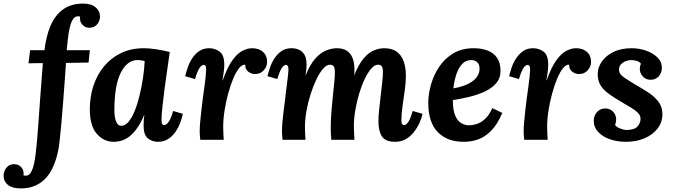

<svg xmlns="http://www.w3.org/2000/svg" viewBox="-135 -780 3757 1071"><path d="M329 -760Q374 -760 398.5 -739Q423 -718 423 -686Q423 -675 417 -660.5Q411 -646 397.5 -635.5Q384 -625 361 -625Q339 -626 323.5 -643.5Q308 -661 312 -687Q311 -688 307.5 -688.5Q304 -689 299 -689Q282 -689 271 -671Q260 -653 253.5 -624Q247 -595 243.5 -562Q240 -529 237 -500H366L359 -431L233 -429Q230 -386 226 -328.5Q222 -271 217 -208.5Q212 -146 207 -88.5Q202 -31 197 11Q192 57 180.5 97Q169 137 152 169Q135 201 110 224Q85 247 53 259Q21 271 -20 271Q-66 271 -90.5 251.5Q-115 232 -115 199Q-115 187 -109 172Q-103 157 -89 146Q-75 135 -53 136Q-30 137 -15 154.5Q0 172 -4 198Q2 200 9 200Q26 200 37 182Q48 164 54.5 135Q61 106 64.5 73Q68 40 71 11Q75 -32 79 -89.5Q83 -147 87.5 -209.5Q92 -272 96.5 -329Q101 -386 104 -428L24 -427L33 -500H113Q122 -577 146.5 -635.5Q171 -694 216 -727Q261 -760 329 -760Z M668 -511Q696 -511 733.5 -505.5Q771 -500 812 -490Q807 -453 799 -399Q791 -345 783.5 -288.5Q776 -232 771 -184.5Q766 -137 766 -111Q766 -93 770.5 -87.5Q775 -82 780 -82Q792 -82 805 -99Q818 -116 831 -161L885 -145Q881 -124 871 -97Q861 -70 844.5 -45.5Q828 -21 803.5 -5Q779 11 746 11Q714 11 690 -8Q666 -27 666 -80Q666 -93 667 -109Q668 -125 670 -138H669Q651 -95 630.5 -66Q610 -37 588.5 -20Q567 -3 544.5 4Q522 11 499 11Q444 11 405 -33.5Q366 -78 366 -171Q366 -240 386 -301Q406 -362 445 -409.5Q484 -457 540 -484Q596 -511 668 -511ZM631 -445Q603 -445 579.5 -427Q556 -409 538.5 -374Q521 -339 512 -287Q503 -235 503 -166Q503 -125 513 -101.5Q523 -78 541 -78Q563 -78 582 -100.5Q601 -123 616.5 -161.5Q632 -200 643.5 -247.5Q655 -295 662.5 -344.5Q670 -394 672 -439Q667 -441 654.5 -443Q642 -445 631 -445Z M982 0Q980 -21 979.5 -29.5Q979 -38 979 -48Q979 -69 981.5 -98.5Q984 -128 988 -162Q992 -196 996 -229Q1001 -265 1005.5 -297.5Q1010 -330 1012.5 -355Q1015 -380 1015 -392Q1015 -409 1010.5 -413.5Q1006 -418 1001 -418Q990 -418 978 -401Q966 -384 953 -339L898 -355Q903 -376 912 -403Q921 -430 937 -454.5Q953 -479 976 -495Q999 -511 1032 -511Q1064 -511 1090 -492Q1116 -473 1116 -420Q1116 -404 1113.5 -382Q1111 -360 1106 -331H1107Q1134 -407 1162.5 -445.5Q1191 -484 1219 -497.5Q1247 -511 1271 -511Q1309 -511 1332 -490.5Q1355 -470 1355 -435Q1355 -409 1336.5 -388Q1318 -367 1288 -367Q1266 -367 1249 -381Q1232 -395 1233 -419Q1216 -421 1198.5 -399.5Q1181 -378 1165.5 -340.5Q1150 -303 1137.5 -257Q1125 -211 1117.5 -163Q1110 -115 1110 -72Q1110 -59 1111 -35.5Q1112 -12 1113 0Z M2070 11Q2015 11 1995.5 -19Q1976 -49 1976 -102Q1976 -132 1980 -169.5Q1984 -207 1988.5 -246Q1993 -285 1997 -319.5Q2001 -354 2001 -377Q2001 -392 1998.5 -401.5Q1996 -411 1990 -415Q1984 -419 1973 -419Q1955 -419 1936 -397.5Q1917 -376 1899.5 -339.5Q1882 -303 1868.5 -258Q1855 -213 1847 -166Q1839 -119 1839 -77Q1839 -64 1840 -41.5Q1841 -19 1842 0H1713Q1711 -21 1710.5 -39.5Q1710 -58 1710 -67Q1710 -110 1713.5 -154.5Q1717 -199 1721.5 -241.5Q1726 -284 1729.5 -319Q1733 -354 1733 -377Q1733 -400 1726.5 -409.5Q1720 -419 1705 -419Q1687 -419 1667.5 -397Q1648 -375 1630 -337.5Q1612 -300 1597.5 -254.5Q1583 -209 1574.5 -161.5Q1566 -114 1566 -72Q1566 -59 1567 -35.5Q1568 -12 1569 0H1441Q1439 -21 1438.5 -29.5Q1438 -38 1438 -48Q1438 -68 1440 -94.5Q1442 -121 1446 -152.5Q1450 -184 1454 -215Q1457 -244 1460.5 -271Q1464 -298 1467 -322Q1470 -346 1472 -364Q1474 -382 1474 -392Q1474 -409 1469.5 -413.5Q1465 -418 1460 -418Q1449 -418 1437 -401Q1425 -384 1412 -339L1357 -355Q1362 -376 1371 -403Q1380 -430 1396 -454.5Q1412 -479 1435 -495Q1458 -511 1491 -511Q1513 -511 1532 -503Q1551 -495 1563 -475.5Q1575 -456 1575 -420Q1575 -401 1573 -389Q1571 -377 1569 -360H1570Q1594 -420 1623.5 -453Q1653 -486 1684.5 -498.5Q1716 -511 1744 -511Q1777 -511 1798.5 -497.5Q1820 -484 1831 -458Q1842 -432 1842 -396Q1842 -388 1842 -379Q1842 -370 1840 -360H1841Q1865 -420 1892.5 -453Q1920 -486 1950 -498.5Q1980 -511 2008 -511Q2051 -511 2077.5 -492Q2104 -473 2116.5 -438.5Q2129 -404 2129 -357Q2129 -321 2123 -277Q2117 -233 2110.5 -189Q2104 -145 2104 -108Q2104 -92 2109 -87Q2114 -82 2119 -82Q2130 -82 2142 -99Q2154 -116 2167 -161L2222 -145Q2218 -124 2206 -97Q2194 -70 2175.5 -45.5Q2157 -21 2130.5 -5Q2104 11 2070 11Z M2507 -511Q2551 -511 2585 -498Q2619 -485 2638 -457Q2657 -429 2657 -385Q2657 -344 2632.5 -315.5Q2608 -287 2568.5 -269Q2529 -251 2482 -239.5Q2435 -228 2391 -222Q2391 -165 2404.5 -134.5Q2418 -104 2439 -92.5Q2460 -81 2481 -81Q2498 -81 2521.5 -87.5Q2545 -94 2569 -115Q2593 -136 2611 -177L2667 -150Q2639 -85 2604 -50Q2569 -15 2531 -2Q2493 11 2454 11Q2362 12 2308 -42Q2254 -96 2254 -207Q2254 -255 2269 -308Q2284 -361 2314.5 -407Q2345 -453 2393 -482Q2441 -511 2507 -511ZM2496 -445Q2462 -445 2441 -421Q2420 -397 2409 -360.5Q2398 -324 2394 -287Q2448 -297 2480 -314Q2512 -331 2526.5 -353Q2541 -375 2540 -399Q2539 -424 2525 -434.5Q2511 -445 2496 -445Z M2789 0Q2787 -21 2786.5 -29.5Q2786 -38 2786 -48Q2786 -69 2788.5 -98.5Q2791 -128 2795 -162Q2799 -196 2803 -229Q2808 -265 2812.5 -297.5Q2817 -330 2819.5 -355Q2822 -380 2822 -392Q2822 -409 2817.5 -413.5Q2813 -418 2808 -418Q2797 -418 2785 -401Q2773 -384 2760 -339L2705 -355Q2710 -376 2719 -403Q2728 -430 2744 -454.5Q2760 -479 2783 -495Q2806 -511 2839 -511Q2871 -511 2897 -492Q2923 -473 2923 -420Q2923 -404 2920.5 -382Q2918 -360 2913 -331H2914Q2941 -407 2969.5 -445.5Q2998 -484 3026 -497.5Q3054 -511 3078 -511Q3116 -511 3139 -490.5Q3162 -470 3162 -435Q3162 -409 3143.5 -388Q3125 -367 3095 -367Q3073 -367 3056 -381Q3039 -395 3040 -419Q3023 -421 3005.5 -399.5Q2988 -378 2972.5 -340.5Q2957 -303 2944.5 -257Q2932 -211 2924.5 -163Q2917 -115 2917 -72Q2917 -59 2918 -35.5Q2919 -12 2920 0Z M3356 11Q3308 11 3267.5 -3Q3227 -17 3202 -43.5Q3177 -70 3177 -105Q3177 -136 3195.5 -155.5Q3214 -175 3241 -175Q3268 -175 3285 -157Q3302 -139 3302 -113Q3302 -106 3300.5 -98.5Q3299 -91 3296 -83Q3301 -73 3322.5 -64Q3344 -55 3359 -55Q3403 -55 3420.5 -74Q3438 -93 3438 -117Q3438 -136 3423.5 -150.5Q3409 -165 3386 -179Q3363 -193 3337 -208Q3290 -235 3259 -258Q3228 -281 3213.5 -306.5Q3199 -332 3199 -367Q3199 -402 3221 -435Q3243 -468 3285.5 -489.5Q3328 -511 3389 -511Q3429 -511 3467.5 -498Q3506 -485 3531.5 -460.5Q3557 -436 3557 -401Q3557 -375 3540 -355Q3523 -335 3494 -335Q3467 -335 3450.5 -353.5Q3434 -372 3434 -396Q3434 -404 3435.5 -411Q3437 -418 3440 -425Q3432 -436 3415.5 -440.5Q3399 -445 3385 -445Q3371 -445 3355.5 -439Q3340 -433 3329 -421.5Q3318 -410 3318 -393Q3318 -379 3324.5 -368.5Q3331 -358 3351 -344.5Q3371 -331 3411 -307Q3444 -288 3478.5 -266Q3513 -244 3536.5 -214.5Q3560 -185 3560 -143Q3560 -98 3533 -63Q3506 -28 3460 -8.5Q3414 11 3356 11Z"/></svg>

Font: Lora
Style: Bold Italic
Weight: 700
Italic angle: -3°
Designer: Olga Karpushina, Alexei Vanyashin (Cyrillic)
Foundry: Cyreal
Version: Version 3.004